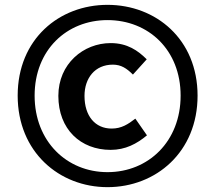

<svg xmlns="http://www.w3.org/2000/svg" viewBox="-20 -763 889 793"><path d="M424 10C624 10 796 -135 796 -368C796 -601 624 -743 424 -743C225 -743 53 -602 53 -368C53 -135 225 10 424 10ZM424 -52C256 -52 123 -179 123 -368C123 -557 256 -680 424 -680C593 -680 726 -557 726 -368C726 -179 593 -52 424 -52ZM437 -144C498 -144 545 -169 587 -204L539 -273C509 -250 482 -232 441 -232C373 -232 329 -284 329 -367C329 -440 372 -496 446 -496C480 -496 503 -481 529 -455L586 -518C550 -554 506 -585 437 -585C325 -585 221 -500 221 -367C221 -229 313 -144 437 -144Z"/></svg>

Font: Source Han Sans SC Bold
Style: Regular
Weight: 700
Designer: Ryoko NISHIZUKA (kana & ideographs); Paul D. Hunt (Latin, Greek & Cyrillic); Wenlong ZHANG (bopomofo); Sandoll Communica
Foundry: Adobe Systems Incorporated
Version: Version 1.001;PS 1.001;hotconv 1.0.78;makeotf.lib2.5.61930